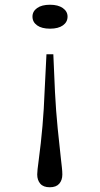

<svg xmlns="http://www.w3.org/2000/svg" viewBox="-20 -733 422 810"><path d="M117 -663Q117 -685 136.5 -699Q156 -713 191 -713Q225 -713 245 -699Q265 -685 265 -663Q265 -640 245.5 -626Q226 -612 191 -612Q156 -612 136.5 -626Q117 -640 117 -663ZM212 -344Q216 -265 223.5 -190Q231 -115 237 -63Q239 -45 241 -27.5Q243 -10 243 3Q243 27 230 42Q217 57 190 57Q163 57 150 42Q137 27 137 3Q137 -12 143 -55Q163 -204 168 -344L176 -504H205Z"/></svg>

Font: BioRhyme Expanded Light
Style: Regular
Weight: 300
Width: 7
Designer: Aoife Mooney
Foundry: Aoife Mooney Type
Version: Version 1.000